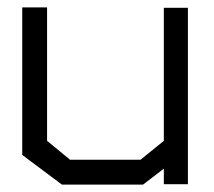

<svg xmlns="http://www.w3.org/2000/svg" viewBox="-20 -498 577 518"><path d="M422 -1V-43L366 0H147L40 -80V-478H107V-118L169 -67H359L422 -118V-477H487V-1Z"/></svg>

Font: Turret Road Medium
Style: Regular
Weight: 500
Designer: Noponies
Foundry: Noponies
Version: Version 1.001; ttfautohint (v1.8)